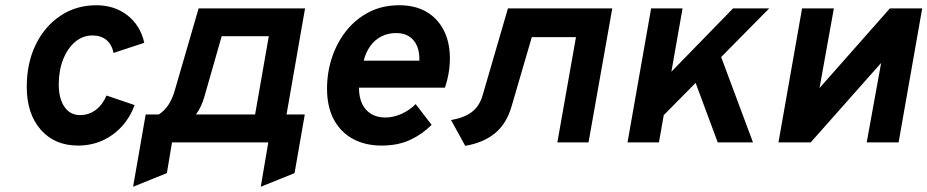

<svg xmlns="http://www.w3.org/2000/svg" viewBox="-20 -543 3536 732"><path d="M277.6 12Q188.2 12 135.1 -48.8Q82 -109.5 82 -212Q82 -302.5 116.2 -372.7Q150.4 -442.9 210.4 -482.9Q270.3 -523 347.4 -523Q416.8 -523 466.1 -484.4Q515.4 -445.8 530 -379.8L413 -341.2Q406.1 -373.9 385.4 -390.9Q364.6 -407.8 332.4 -407.8Q295.7 -407.8 266.6 -383.4Q237.5 -358.9 220.8 -316.7Q204 -274.5 204 -221Q204 -167.1 225.8 -135.6Q247.6 -104.2 284.8 -104.2Q318.4 -104.2 344.5 -123.5Q370.7 -142.9 386.2 -178.8L493.2 -142.4Q466.6 -70.7 409.1 -29.4Q351.5 12 277.6 12Z M487.4 169 535.4 -106.6H585.4Q606.5 -120.2 621.4 -142.2Q636.2 -164.2 645.4 -195L737.2 -511H1143L1072.4 -106.6H1142L1103 117L974.2 169L1002.8 0H635.8L616.2 117ZM727.2 -106.6H952.6L1004.8 -405H825.2L759 -173.6Q753 -153 745.1 -136.8Q737.2 -120.5 727.2 -106.6Z M1434.6 12Q1372.2 12 1325.6 -13.4Q1278.9 -38.7 1252.8 -87.2Q1226.8 -135.7 1226.8 -205.4Q1226.8 -266.4 1245.5 -323.2Q1264.2 -380 1299.8 -425.1Q1335.5 -470.2 1386.5 -496.6Q1437.5 -523 1502.2 -523Q1563.5 -523 1606.7 -497.4Q1649.8 -471.8 1672.5 -426.2Q1695.2 -380.6 1695.2 -320.4Q1695.2 -291.6 1690.3 -263.8Q1685.5 -235.9 1676.2 -208.8H1348.6Q1348.6 -172.2 1360.9 -146.8Q1373.2 -121.5 1395.8 -108.2Q1418.3 -95 1449.4 -95Q1479.5 -95 1510.7 -108.9Q1541.9 -122.8 1564.6 -146.2L1625.6 -67Q1589 -30.5 1542.8 -9.2Q1496.5 12 1434.6 12ZM1366.6 -311.6H1578.8Q1579.9 -343 1570.3 -366.6Q1560.8 -390.3 1540.7 -403.6Q1520.6 -417 1490.6 -417Q1459.3 -417 1434.3 -404.3Q1409.3 -391.6 1392 -367.9Q1374.7 -344.2 1366.6 -311.6Z M1753.7 13 1699.7 -85.2Q1749.6 -94 1778.8 -116Q1808.1 -138.1 1820.3 -180.6L1916.5 -511H2314.3L2223.7 0H2104.9L2175.9 -401.4H2007.5L1930.5 -137.8Q1911.4 -71.5 1867.3 -35.1Q1823.3 1.2 1753.7 13Z M2477 -70 2502.2 -231.2 2774.8 -511H2912.6ZM2372.4 0 2462.4 -511H2582.2L2492.2 0ZM2716.4 0 2615 -272.8 2711.6 -373.2 2850.8 0Z M2947.9 0 3037.9 -511H3159.1L3104.5 -207.4L3372.7 -511H3495.9L3405.9 0H3284.3L3339.3 -303L3070.7 0Z"/></svg>

Font: Overpass
Style: Italic
Weight: 400
Italic angle: -10°
Designer: Delve Withrington, Dave Bailey, Thomas Jockin
Foundry: Delve Fonts LLC
Version: Version 4.000